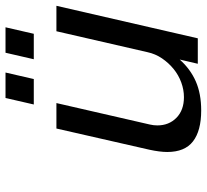

<svg xmlns="http://www.w3.org/2000/svg" viewBox="-46 -674 732 679"><g transform="rotate(-90 319.5 -334.0)"><path d="M122 -108Q122 -134 130 -171L205 -500H295L219 -169Q216 -156 216 -143Q216 -102 243 -75.5Q270 -49 316 -49Q342 -49 368 -58.5Q394 -68 415.5 -85.5Q437 -103 453 -126.5Q469 -150 475 -178L549 -500H639L524 0H434L449 -64Q415 -26 371.5 -7Q328 12 269 12Q197 12 159.5 -17Q122 -46 122 -108ZM450 -580 473 -680H563L540 -580ZM290 -580 313 -680H403L380 -580Z"/></g></svg>

Font: Perun
Style: Italic
Weight: 400
Italic angle: -12°
Foundry: Copyright (c) Stefan Peev, Context Ltd, 2016
Version: Version 1.027